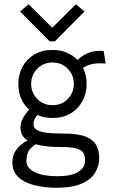

<svg xmlns="http://www.w3.org/2000/svg" viewBox="-20 -708 540 900"><path d="M226 -155Q187 -155 155 -169Q137 -147 137 -127Q137 -103 167 -92.5Q197 -82 277 -82Q347 -82 383 -67Q419 -52 432 -26Q445 0 445 34Q445 69 426 101Q407 133 363.5 152.5Q320 172 247 172Q151 172 94.5 142.5Q38 113 38 54Q38 17 59 -9.5Q80 -36 109 -49Q76 -71 76 -110Q76 -132 87 -153Q98 -174 117 -194Q66 -239 66 -315Q66 -359 85.5 -395Q105 -431 141 -452.5Q177 -474 226 -474Q263 -474 292.5 -461.5Q322 -449 343 -427Q369 -451 398 -461.5Q427 -472 466 -469L475 -410Q445 -413 418.5 -409Q392 -405 369 -390Q386 -356 386 -315Q386 -271 366.5 -234.5Q347 -198 311.5 -176.5Q276 -155 226 -155ZM226 -215Q270 -215 298 -244.5Q326 -274 326 -315Q326 -356 298 -385.5Q270 -415 226 -415Q183 -415 154.5 -385.5Q126 -356 126 -315Q126 -274 154.5 -244.5Q183 -215 226 -215ZM104 46Q104 80 142.5 99Q181 118 248 118Q316 118 347.5 97.5Q379 77 379 45Q379 23 371 9Q363 -5 338 -12Q313 -19 262 -19Q227 -19 198.5 -22Q170 -25 147 -32Q124 -16 114 0.5Q104 17 104 46ZM114 -688 225 -578 336 -688 376 -654 237 -514H213L74 -654Z"/></svg>

Font: Inconsolata Nerd Font Mono
Style: Regular
Weight: 400
Monospace: yes
Designer: Raph Levien, Cyreal, Brenton Simpson
Foundry: Raph Levien, Cyreal, Google
Version: Version 3.000; ttfautohint (v1.8.3);Nerd Fonts 3.0.2